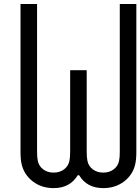

<svg xmlns="http://www.w3.org/2000/svg" viewBox="-20 -937 707 967"><path d="M371.7 -54.7Q332.7 10.4 250 10.4Q189.5 10.4 145.8 -22.8Q102.2 -56 89.2 -108.7Q83.3 -132.8 83.3 -171.9V-916.7H166.7V-171.9Q166.7 -142.6 170.6 -125.7Q176.4 -99.6 197.9 -83.7Q219.4 -67.7 250 -67.7Q280.6 -67.7 302.1 -83.7Q323.6 -99.6 329.4 -125.7Q333.3 -142.6 333.3 -171.9V-583.3H416.7V-171.9Q416.7 -142.6 420.6 -125.7Q426.4 -99.6 447.9 -83.7Q469.4 -67.7 500 -67.7Q530.6 -67.7 552.1 -83.7Q573.6 -99.6 579.4 -125.7Q583.3 -142.6 583.3 -171.9V-916.7H666.7V-171.9Q666.7 -132.8 660.8 -108.7Q648.4 -56 604.5 -22.8Q560.5 10.4 500 10.4Q417.3 10.4 378.3 -54.7Z"/></svg>

Font: Monoid
Style: Regular
Weight: 400
Width: 4
Monospace: yes
Designer: Andreas Larsen (@larsenwork)
Version: Version 0.61